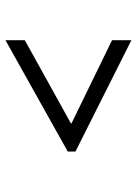

<svg xmlns="http://www.w3.org/2000/svg" viewBox="84 -662 515 724"><g transform="rotate(-90 342.0 -299.5)"><path d="M553 -62 133 -273V-302L553 -537V-464L239 -290V-288L553 -135Z"/></g></svg>

Font: Ekushey Lal Sabuj Normal
Style: Regular
Weight: 400
Designer: Al Mamun Sumon
Foundry: Al Mamun Sumon
Version: Version 1.0